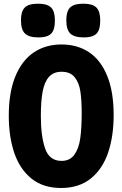

<svg xmlns="http://www.w3.org/2000/svg" viewBox="-20 -968 640 1006"><path d="M26 -361.5Q26 -483.5 60.2 -567.2Q94.5 -651 156.5 -693Q218.5 -735 302.5 -735Q384.5 -735 445.8 -694.8Q507 -654.5 541.2 -571.5Q575.5 -488.5 575.5 -365.5Q575.5 -254.5 546.5 -168.5Q517.5 -82.5 455.8 -32.8Q394 17 300 17Q206 17 144.8 -32.5Q83.5 -82 54.8 -167Q26 -252 26 -361.5ZM408 -374.5Q408 -443 401.2 -488.5Q394.5 -534 371.5 -563Q348.5 -592 303 -592Q260.5 -592 236.8 -565.5Q213 -539 203.5 -488.8Q194 -438.5 194 -359.5Q194 -256 216.2 -190.5Q238.5 -125 302.5 -125Q346.5 -125 369.8 -157.5Q393 -190 400.5 -243.2Q408 -296.5 408 -374.5ZM90 -860.5Q90 -893.5 98.8 -912.5Q107.5 -931.5 126.8 -940Q146 -948.5 178.5 -948.5Q211.5 -948.5 230.8 -940Q250 -931.5 258.8 -912.2Q267.5 -893 267.5 -860.5Q267.5 -827.5 259.2 -808.5Q251 -789.5 232.2 -780.8Q213.5 -772 181 -772Q132 -772 111 -792.2Q90 -812.5 90 -860.5ZM327.5 -860.5Q327.5 -893.5 336.2 -912.5Q345 -931.5 364.2 -940Q383.5 -948.5 416 -948.5Q449 -948.5 468.2 -940Q487.5 -931.5 496.2 -912.2Q505 -893 505 -860.5Q505 -827.5 496.8 -808.5Q488.5 -789.5 469.8 -780.8Q451 -772 418.5 -772Q369.5 -772 348.5 -792.2Q327.5 -812.5 327.5 -860.5Z"/></svg>

Font: JuliaMono Black
Style: Regular
Weight: 900
Monospace: yes
Designer: cormullion
Foundry: corm
Version: Version 0.054; ttfautohint (v1.8.4)